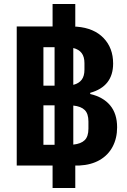

<svg xmlns="http://www.w3.org/2000/svg" viewBox="-20 -831 640 964"><path d="M244 -698V-811H358V-697H366Q452 -690 500 -640Q548 -590 548 -512Q548 -397 433 -365V-359Q498 -344 533 -302Q568 -260 568 -192Q568 -137 545.5 -94.5Q523 -52 480.5 -27.5Q438 -3 379 0H358V113H244V0H64V-698ZM254 -401V-594H198V-401ZM348 -405Q376 -412 390 -430.5Q404 -449 404 -481V-514Q404 -546 390 -564.5Q376 -583 348 -590ZM254 -104V-302H198V-104ZM348 -105Q387 -109 405.5 -127.5Q424 -146 424 -185V-221Q424 -260 405.5 -278.5Q387 -297 348 -301Z"/></svg>

Font: iA Writer Quattro V
Style: Regular
Weight: 400
Designer: Mike Abbink, Paul van der Laan, Pieter van Rosmalen, Oliver Reichenstein
Foundry: Information Architects Inc.
Version: Version 2.000